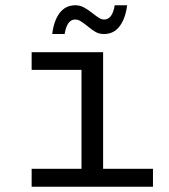

<svg xmlns="http://www.w3.org/2000/svg" viewBox="-20 -708 640 728"><path d="M100 -68H289V-443H100V-510H371V-68H560V0H100ZM266 -688Q283 -688 298 -680Q313 -672 332 -657Q347 -645 356.5 -639.5Q366 -634 375 -634Q406 -634 415 -688H462Q456 -639 434 -609Q412 -579 374 -579Q356 -579 342 -587Q328 -595 309 -611Q294 -623 284.5 -628.5Q275 -634 265 -634Q234 -634 225 -579H178Q184 -629 206 -658.5Q228 -688 266 -688Z"/></svg>

Font: Office Code Pro
Style: Regular
Weight: 400
Designer: Nathan Rutzky & Paul D. Hunt
Foundry: Adobe Systems Incorporated
Version: Version 1.004